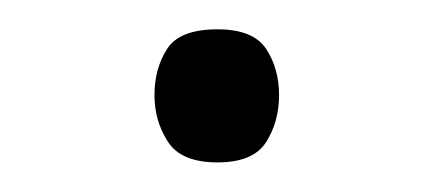

<svg xmlns="http://www.w3.org/2000/svg" viewBox="-20 -102 292 131"><path d="M128.4 8.8Q103.5 8.8 94.5 -5.4Q85.4 -19.5 85.4 -37.1Q85.4 -55.2 94 -68.6Q102.5 -82 128.4 -82Q152.8 -82 161.6 -68.6Q170.4 -55.2 170.4 -37.1Q170.4 -19 161.6 -5.1Q152.8 8.8 128.4 8.8Z"/></svg>

Font: Comme ExtraLight
Style: Regular
Weight: 250
Version: Version 1.000;gftools[0.9.27]